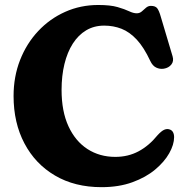

<svg xmlns="http://www.w3.org/2000/svg" viewBox="-20 -739 757 778"><path d="M685.5 -183Q685.4 -153 665.7 -118Q646 -83.1 608.6 -51.8Q571.3 -20.5 516.6 -0.6Q461.9 19.4 391.6 19.4Q282.9 19.4 202.9 -27.7Q122.9 -74.7 79 -158Q35 -241.2 35 -350.1Q35 -428.4 61.3 -495.6Q87.6 -562.8 134.6 -612.9Q181.6 -663.1 243.9 -690.9Q306.2 -718.8 378.2 -718.8Q427 -718.8 456.2 -710.4Q485.3 -702 503 -693.5Q520.6 -685.1 533.9 -685.1Q545.9 -685.1 554.5 -692.6Q563.2 -700.2 571.7 -707.7Q580.3 -715.2 591.5 -715.2Q609.8 -715.2 617.2 -705.3Q624.6 -695.5 631.1 -672.6L679.4 -510.5Q685.1 -491 674.2 -477.4Q663.4 -463.8 643.6 -460.6Q627.4 -458.2 612.9 -465.2Q598.3 -472.1 589 -491.9Q563.2 -547.1 534.3 -578.3Q505.3 -609.5 472.4 -622.4Q439.5 -635.2 402.2 -635.2Q361.3 -635.2 329.3 -616.2Q297.3 -597.1 275 -562.2Q252.7 -527.2 241.1 -479.5Q229.5 -431.8 229.5 -374.6Q229.5 -288 257.4 -227.4Q285.4 -166.8 334.5 -135Q383.7 -103.3 447.2 -103.3Q499.3 -103.3 541.6 -125.9Q583.9 -148.5 618.4 -191.1Q634.6 -208.7 645.9 -213.4Q657.3 -218.1 667.2 -214.5Q676.5 -211.7 681 -203.4Q685.5 -195.2 685.5 -183Z"/></svg>

Font: Fraunces SuperSoft 9pt
Style: Regular
Weight: 900
Version: Version 1.000;[b76b70a41]